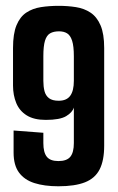

<svg xmlns="http://www.w3.org/2000/svg" viewBox="-20 -645 413 671"><path d="M184 6Q135.3 6 100.2 -5.2Q65.1 -16.4 46.3 -42.1Q27.5 -67.7 27.5 -111.7V-188.9L131.5 -181V-145.1Q131.5 -112.3 143.6 -97.2Q155.7 -82.1 184 -82.1Q213.5 -82.1 225.8 -97.2Q238.1 -112.3 238.1 -145.1V-269.2Q233 -252.1 211.2 -239.1Q189.3 -226 139.9 -226Q98.8 -226 73.5 -241.7Q48.1 -257.4 36.8 -284.9Q25.5 -312.4 25.5 -346.1V-477.2Q25.5 -527.5 37.8 -557Q50.1 -586.6 72.1 -601.1Q94 -615.6 123 -620.1Q152 -624.6 185.3 -624.6Q216.6 -624.6 245.4 -620.1Q274.2 -615.6 296.5 -600.8Q318.8 -585.9 331.4 -556.4Q344.1 -526.9 344.1 -477.2V-135.8Q344.1 -84 328.1 -52.8Q312.1 -21.7 277 -7.9Q241.9 6 184 6ZM185 -292.9Q212.9 -292.9 225.5 -310.4Q238.1 -327.8 238.1 -362.6V-448.7Q238.1 -483.9 232 -502.7Q225.9 -521.5 214.5 -528.5Q203.1 -535.5 186.3 -535.5Q167.2 -535.5 155.1 -528.5Q143 -521.5 137.2 -502.7Q131.5 -483.9 131.5 -448.7V-362.6Q131.5 -342.3 135.5 -326.5Q139.6 -310.8 151.3 -301.8Q163.1 -292.9 185 -292.9Z"/></svg>

Font: Smooch Sans Thin
Style: Regular
Weight: 100
Designer: Robert E. Leuschke
Foundry: Robert E. Leuschke
Version: Version 1.010